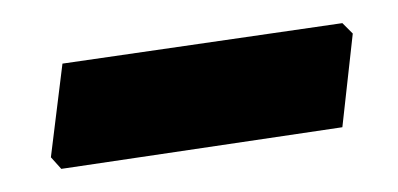

<svg xmlns="http://www.w3.org/2000/svg" viewBox="-20 -337 344 166"><path d="M276 -317 285 -308 276 -227 33 -191 24 -201 34 -282Z"/></svg>

Font: Alegreya Sans
Style: Bold Italic
Weight: 700
Italic angle: -7°
Designer: Juan Pablo del Peral
Foundry: Huerta Tipografica
Version: Version 2.007